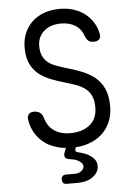

<svg xmlns="http://www.w3.org/2000/svg" viewBox="-62 -786 723 1033"><g transform="rotate(-5 300.0 -269.5)"><path d="M422 -582Q409 -621 377 -641Q345 -661 300 -661Q242 -661 207.5 -630Q173 -599 173 -551Q173 -518 183 -496.5Q193 -475 210 -461.5Q227 -448 250.5 -439Q274 -430 300 -422Q347 -409 388 -393Q429 -377 459.5 -352.5Q490 -328 507.5 -290Q525 -252 525 -195Q525 -148 509 -110.5Q493 -73 463.5 -46Q434 -19 393 -5Q360 7 322 9L319 17Q316 26 319 30.5Q322 35 331 37Q348 41 365 47Q392 57 411 75Q430 93 430 119Q430 153 398.5 177Q367 201 315 201H256Q244 201 237.5 195Q231 189 231 176.5Q231 164 237.5 157.5Q244 151 256 151H304Q327 151 340.5 139Q354 127 354 114Q353 95 325 81Q308 73 283 70Q265 67 259 58Q253 49 259 32L268 8Q241 6 217 -2Q179 -13 150.5 -35.5Q122 -58 103.5 -89.5Q85 -121 79 -161Q76 -178 85 -189.5Q94 -201 113 -201Q131 -201 144 -193.5Q157 -186 164 -165Q176 -119 210.5 -94Q245 -69 300 -69Q333 -69 359.5 -77.5Q386 -86 405.5 -102Q425 -118 435 -141.5Q445 -165 445 -195Q445 -233 434 -257Q423 -281 403.5 -296.5Q384 -312 357.5 -322Q331 -332 300 -341Q258 -353 220 -367.5Q182 -382 154 -405Q126 -428 110 -462.5Q94 -497 94 -549Q94 -592 109 -627Q124 -662 151 -687.5Q178 -713 216 -726.5Q254 -740 300 -740Q341 -740 375 -729Q409 -718 435 -698Q461 -678 479 -649.5Q497 -621 503 -587Q507 -569 497.5 -558.5Q488 -548 467 -548Q449 -548 439 -556Q429 -564 422 -582Z"/></g></svg>

Font: Maple Mono Light
Style: Regular
Weight: 300
Monospace: yes
Designer: subframe7536
Version: Version 7.000